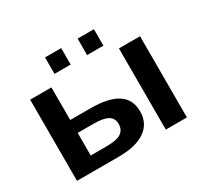

<svg xmlns="http://www.w3.org/2000/svg" viewBox="-143 -886 1140 1081"><g transform="rotate(-30 427.0 -346.0)"><path d="M208 -315.9H339.8Q456.1 -315.9 514.6 -278.1Q573.2 -240.2 573.2 -161.1Q573.2 -83.5 512.9 -41.7Q452.6 0 340.8 0H69.8V-527.8H208ZM208 -231.9V-85H311Q375 -85 404.1 -103Q433.1 -121.1 433.1 -161.1Q433.1 -197.8 404.3 -214.8Q375.5 -231.9 312 -231.9ZM784.2 0H647V-527.8H784.2ZM579.1 -585H473.1V-691.9H579.1ZM366.2 -585H261.2V-691.9H366.2Z"/></g></svg>

Font: Libra Sans Modern
Style: Bold
Weight: 700
Foundry: Stefan Peev, Context Ltd
Version: Version 1.000